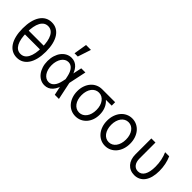

<svg xmlns="http://www.w3.org/2000/svg" viewBox="115 -1793 2770 2770"><g transform="rotate(45 1500.0 -408.5)"><path d="M300 10Q356 10 400.1 -14.5Q444.2 -39 475 -85.5Q505.8 -132 521.9 -198.7Q538 -265.4 538 -350Q538 -434.6 521.9 -501.3Q505.8 -568 475 -614.5Q444.2 -661 400.1 -685.5Q356 -710 300 -710Q244 -710 199.9 -685.5Q155.8 -661 125 -614.5Q94.2 -568 78.1 -501.3Q62 -434.6 62 -350Q62 -265.4 78.1 -198.7Q94.2 -132 125 -85.5Q155.8 -39 199.9 -14.5Q244 10 300 10ZM299.9 -66.4Q225.6 -66.4 185.8 -140.1Q146 -213.7 146 -350Q146 -486.2 185.9 -559.9Q225.8 -633.6 300.1 -633.6Q374.4 -633.6 414.2 -559.9Q454 -486.3 454 -350Q454 -213.8 414.1 -140.1Q374.2 -66.4 299.9 -66.4ZM106 -311.8H494V-388.2H106Z M1025.8 -305V-235L1007.8 -320Q991.8 -395 957.5 -434.6Q923.3 -474.2 873.8 -474.2Q843.3 -474.2 817.4 -458.8Q791.4 -443.4 772.6 -416.1Q753.8 -388.8 743.2 -351.4Q732.6 -314.1 732.6 -269.9Q732.6 -225.8 743.2 -188.2Q753.8 -150.6 772.6 -123.5Q791.4 -96.5 817.4 -81.1Q843.4 -65.8 873.8 -65.8Q923.3 -65.8 957.5 -105.4Q991.8 -145 1007.8 -220ZM1061.2 -210Q1039.4 -101.6 988.9 -45.8Q938.4 10 863.6 10Q817 10 777.5 -11.2Q738 -32.4 709.4 -69.8Q680.7 -107.3 664.4 -158.7Q648 -210.1 648 -270Q648 -330.6 664.1 -381.8Q680.2 -433 709 -470.5Q737.8 -508 777.3 -529Q816.8 -550 863.4 -550Q938.2 -550 988.8 -494.2Q1039.4 -438.4 1061.2 -330L1073.2 -270ZM1024 -401.4H1038L1067.6 -540H1152L1095 -270L1152 0H1067.6L1038 -138.6H1024L1046 -270ZM978.4 -827H878.6L845.4 -625H912Z M1496.2 -66.4Q1462.6 -66.4 1434.5 -81.3Q1406.4 -96.2 1386.1 -123.2Q1365.8 -150.2 1354.8 -187.6Q1343.8 -225 1343.8 -270Q1343.8 -315 1354.8 -352.4Q1365.8 -389.8 1386.1 -416.8Q1406.4 -443.8 1434.4 -458.7Q1462.4 -473.6 1496.2 -473.6Q1529.8 -473.6 1557.6 -458.7Q1585.4 -443.8 1605.7 -416.8Q1626 -389.8 1637 -352.4Q1648 -315 1648 -270Q1648 -225 1637 -187.6Q1626 -150.2 1605.7 -123.2Q1585.4 -96.2 1557.6 -81.3Q1529.8 -66.4 1496.2 -66.4ZM1495.9 10Q1546.5 10 1589.1 -9.7Q1631.6 -29.4 1663 -64.9Q1694.4 -100.4 1711.8 -149.3Q1729.2 -198.1 1729.2 -256.4Q1729.2 -314.4 1712 -363Q1694.8 -411.7 1663.4 -447Q1632 -482.4 1589.1 -502.2Q1546.2 -522 1495 -522L1643.4 -456V-470H1759V-540H1495Q1444.2 -540 1400.7 -519.9Q1357.2 -499.8 1326.1 -463.6Q1294.9 -427.5 1277.1 -377.4Q1259.2 -327.4 1259.2 -267.1Q1259.2 -206.7 1276.9 -156Q1294.6 -105.2 1325.9 -68.3Q1357.1 -31.4 1400.7 -10.7Q1444.2 10 1495.9 10Z M2100.1 10Q2151.2 10 2194.5 -11Q2237.8 -32 2269.2 -69.2Q2300.6 -106.4 2318.2 -157.8Q2335.8 -209.1 2335.8 -270Q2335.8 -330.9 2318.2 -382.2Q2300.6 -433.6 2269.2 -470.8Q2237.8 -508 2194.5 -529Q2151.1 -550 2100.2 -550Q2049.2 -550 2005.8 -528.9Q1962.3 -507.9 1931.2 -470.7Q1900 -433.6 1882.1 -382.2Q1864.2 -330.9 1864.2 -270Q1864.2 -209.1 1882.1 -157.8Q1900 -106.4 1931.1 -69.3Q1962.3 -32.1 2005.7 -11.1Q2049.1 10 2100.1 10ZM2099.8 -66.4Q2067 -66.4 2039 -81.3Q2011 -96.1 1991 -123.2Q1971 -150.2 1959.9 -187.6Q1948.8 -225 1948.8 -270Q1948.8 -315 1959.9 -352.4Q1971 -389.8 1991 -416.8Q2011 -443.9 2039 -458.7Q2067 -473.6 2099.8 -473.6Q2133.6 -473.6 2161.4 -458.7Q2189.2 -443.8 2209.1 -416.8Q2229.1 -389.8 2240.1 -352.4Q2251.2 -315 2251.2 -270Q2251.2 -225 2240.1 -187.6Q2229.1 -150.2 2209.1 -123.2Q2189.2 -96.2 2161.4 -81.3Q2133.6 -66.4 2099.8 -66.4Z M2862 -540H2778.8Q2802.8 -486.8 2815.8 -424.3Q2828.8 -361.8 2828.8 -293.8Q2828.8 -184.6 2794.5 -125.5Q2760.2 -66.4 2696.6 -66.4Q2643.6 -66.4 2612.7 -106.1Q2581.8 -145.8 2581.8 -214V-540H2497.8V-214Q2497.8 -162.9 2511.9 -121.6Q2526 -80.2 2552.4 -50.8Q2578.7 -21.4 2615.4 -5.7Q2652.1 10 2696.6 10Q2747.2 10 2787.5 -10.5Q2827.8 -31 2855.7 -69.5Q2883.6 -108 2898.2 -163.8Q2912.8 -219.6 2912.8 -290.4Q2912.8 -357 2899.8 -421.1Q2886.8 -485.2 2862 -540Z"/></g></svg>

Font: CommitMonoV143 ExtLt
Style: Regular
Weight: 200
Monospace: yes
Designer: Eigil Nikolajsen
Foundry: Eigil Nikolajsen
Version: Version 1.143